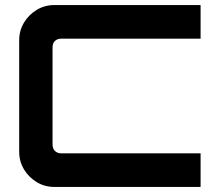

<svg xmlns="http://www.w3.org/2000/svg" viewBox="-20 -740 862 760"><path d="M195 0Q157 0 125.5 -19Q94 -38 75 -69.5Q56 -101 56 -139V-581Q56 -619 75 -650.5Q94 -682 125.5 -701Q157 -720 195 -720H774V-587H223Q207 -587 197.5 -578Q188 -569 188 -552V-168Q188 -152 197.5 -142.5Q207 -133 223 -133H774V0Z"/></svg>

Font: Orbitron
Style: Bold
Weight: 700
Designer: Matt McInerney
Foundry: The League of Moveable Type
Version: Version 2.001